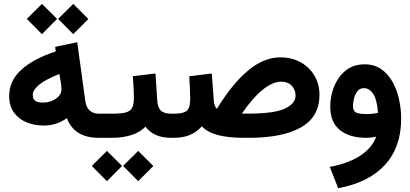

<svg xmlns="http://www.w3.org/2000/svg" viewBox="-20 -725 2159 1010"><path d="M285.6 -625.5 365.2 -704.6 444.8 -625 365.2 -545.4ZM121.1 -625.5 200.7 -704.6 280.3 -625.5 200.7 -545.4ZM28.3 -220.7Q28.3 -299.8 91.6 -357.7Q154.8 -415.5 273.4 -454.6L270 -478.5L386.2 -502.9L428.7 -194.3Q438 -127 501.5 -127H516.6V0H499.5Q370.6 0 332 -103.5Q276.4 -64.5 210.4 -64.5Q163.1 -64.5 121.6 -80.8Q80.1 -97.2 54.2 -131.8Q28.3 -166.5 28.3 -220.7ZM292.5 -335.9Q216.8 -305.7 184.6 -278.3Q152.3 -251 152.3 -226.6Q152.3 -206.1 164.1 -195.8Q175.8 -185.5 207.5 -185.5Q244.6 -185.5 273.9 -205.6Q303.2 -225.6 303.2 -254.9Q303.2 -267.6 301.8 -279.8Z M891.1 0H879.4Q789.6 0 745.1 -58.6Q715.3 -28.3 670.4 -14.2Q625.5 0 569.8 0H497.1V-127H570.8Q617.2 -127 641.6 -133.5Q666 -140.1 675 -158Q684.1 -175.8 684.1 -208.5Q684.1 -236.8 682.4 -267.1Q680.7 -297.4 678.7 -324.2L797.9 -338.4L807.1 -197.3Q809.6 -159.2 826.2 -143.1Q842.8 -127 880.4 -127H891.1ZM627.4 147.9 707 68.8 786.6 148.4 707 228ZM462.9 147.9 542.5 68.8 622.1 147.9 542.5 228Z M1121.1 -152.8Q1201.7 -284.2 1284.7 -353.8Q1367.7 -423.3 1455.1 -423.3Q1514.6 -423.3 1561.3 -397.5Q1607.9 -371.6 1634.3 -326.9Q1660.6 -282.2 1660.6 -225.6Q1660.2 -109.9 1563.2 -54.9Q1466.3 0 1289.6 0H1264.6Q1182.6 0 1127.4 -14.2Q1072.3 -28.3 1042 -60.5Q1014.6 -30.3 979.2 -15.1Q943.8 0 891.1 0H871.6L872.1 -127H891.1Q930.2 -127 949.2 -134.5Q968.3 -142.1 974.4 -159.9Q980.5 -177.7 980.5 -209Q980.5 -234.9 978.8 -266.1Q977.1 -297.4 975.6 -323.7L1094.2 -338.4L1104.5 -197.3Q1107.4 -163.1 1121.1 -152.8ZM1287.6 -127.4Q1422.4 -127.4 1478.5 -153.8Q1534.7 -180.2 1534.7 -221.2Q1534.7 -253.4 1514.2 -274.4Q1493.7 -295.4 1459 -295.4Q1415.5 -295.4 1363.3 -254.2Q1311 -212.9 1252.4 -127.4Z M1959 -5.9Q1932.6 0 1907.7 0Q1818.8 0 1768.1 -40.8Q1717.3 -81.5 1717.3 -164.1Q1717.3 -202.6 1728 -241.7Q1738.8 -280.8 1761 -313.7Q1783.2 -346.7 1817.1 -366.7Q1851.1 -386.7 1897.9 -386.7Q1948.2 -386.7 1984.6 -361.8Q2021 -336.9 2044.4 -295.2Q2067.9 -253.4 2079.1 -202.6Q2090.3 -151.9 2090.3 -100.6Q2090.3 48.8 2005.4 142.1Q1920.4 235.4 1758.8 265.1L1714.8 152.8Q1811.5 135.3 1874.5 94.2Q1937.5 53.2 1959 -5.9ZM1968.8 -131.8Q1962.4 -204.1 1942.4 -232.7Q1922.4 -261.2 1894 -261.2Q1873 -261.2 1860.6 -245.6Q1848.1 -230 1842.5 -207.8Q1836.9 -185.5 1836.9 -166.5Q1836.9 -144 1850.6 -134.5Q1864.3 -125 1910.2 -125Q1940.4 -125 1968.8 -131.8Z"/></svg>

Font: Vazir FD
Style: Bold-FD
Weight: 700
Designer: Saber Rastikerdar
Foundry: Saber Rastikerdar
Version: Version 30.1.0